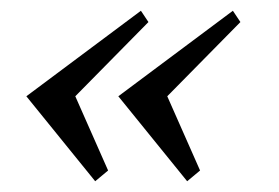

<svg xmlns="http://www.w3.org/2000/svg" viewBox="-20 -441 518 357"><path d="M157 -104 29 -262 242 -421 256 -400 120 -262 181 -124ZM328 -104 200 -262 413 -421 427 -400 291 -262 352 -124Z"/></svg>

Font: Libre Baskerville
Style: Italic
Weight: 400
Italic angle: -15°
Designer: Pablo Impallari, Rodrigo Fuenzalida
Foundry: Pablo Impallari, Rodrigo Fuenzalida
Version: Version 1.051;Glyphs 3.2.3 (3260)